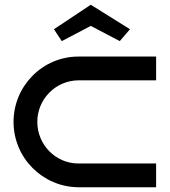

<svg xmlns="http://www.w3.org/2000/svg" viewBox="-20 -788 715 808"><path d="M637 -100H310C214 -100 137 -179 137 -275C137 -371 214 -449 310 -450H637V-550H310C159 -550 37 -426 37 -275C37 -124 159 -1 310 0H637ZM527 -665 362 -768 207 -665 240 -615 362 -679 484 -615Z"/></svg>

Font: Bruno Ace
Style: Regular
Weight: 400
Designer: Astigmatic (AOETI)
Foundry: Astigmatic (AOETI)
Version: Version 1.000